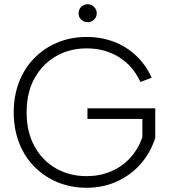

<svg xmlns="http://www.w3.org/2000/svg" viewBox="-20 -882 808 909"><path d="M395 -777Q377 -777 364.5 -789Q352 -801 352 -819Q352 -837 364.5 -849.5Q377 -862 395 -862Q412 -862 425 -849.5Q438 -837 438 -819Q438 -801 425 -789Q412 -777 395 -777ZM645 -494Q609 -571 542.5 -612Q476 -653 390 -653Q310 -653 245.5 -616Q181 -579 143.5 -511.5Q106 -444 106 -350Q106 -257 143.5 -189Q181 -121 245.5 -84.5Q310 -48 390 -48Q451 -48 504 -70Q557 -92 595.5 -133.5Q634 -175 654 -233V-319H394V-369H715V-229Q693 -160 646.5 -106.5Q600 -53 534 -23Q468 7 390 7Q316 7 253 -19Q190 -45 143 -92.5Q96 -140 70.5 -205.5Q45 -271 45 -350Q45 -429 70.5 -494.5Q96 -560 143 -607.5Q190 -655 253 -681Q316 -707 390 -707Q460 -707 520 -684Q580 -661 625.5 -617.5Q671 -574 698 -514Z"/></svg>

Font: Albert Sans Light
Style: Regular
Weight: 300
Designer: Andreas Rasmussen
Foundry: a.Foundry
Version: Version 1.025